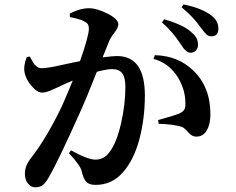

<svg xmlns="http://www.w3.org/2000/svg" viewBox="-20 -798 1040 847"><path d="M694.3 -699.2 704.1 -712.9Q793 -687.5 827.1 -653.3Q853.5 -631.8 853.5 -600.6Q853.5 -585 844.2 -575.2Q835 -565.4 821.3 -565.4Q799.8 -565.4 778.3 -601.6Q739.3 -661.1 694.3 -699.2ZM461.9 -617.2 432.6 -544.9Q477.5 -550.8 496.1 -550.8Q619.1 -550.8 619.1 -377Q619.1 -276.4 595.2 -185.1Q571.3 -93.8 522.5 -38.1Q474.6 17.6 401.4 17.6Q374 17.6 360.8 4.4Q347.7 -8.8 339.8 -44.9Q334 -68.4 284.2 -122.1L293 -134.8Q367.2 -93.8 400.4 -93.8Q439.5 -93.8 462.9 -127Q494.1 -167 513.7 -252.4Q533.2 -337.9 533.2 -415Q533.2 -455.1 519.5 -474.1Q505.9 -493.2 473.6 -493.2Q452.1 -493.2 407.2 -481.4Q361.3 -364.3 330.1 -295.9Q236.3 -86.9 196.3 -17.6Q180.7 9.8 168 19Q155.3 28.3 134.8 28.3Q117.2 28.3 103.5 11.7Q89.8 -4.9 89.8 -31.2Q89.8 -64.5 111.3 -93.8Q183.6 -184.6 252.9 -329.1Q279.3 -388.7 300.8 -442.4Q273.4 -431.6 239.3 -415Q232.4 -412.1 218.8 -405.8Q205.1 -399.4 199.2 -397Q193.4 -394.5 183.6 -392.1Q173.8 -389.6 165 -389.6Q143.6 -389.6 118.2 -419.9Q92.8 -450.2 87.9 -480.5Q83 -506.8 97.7 -545.9L111.3 -548.8Q122.1 -529.3 127.4 -520.5Q132.8 -511.7 142.1 -504.4Q151.4 -497.1 163.1 -497.1Q174.8 -497.1 194.3 -500Q213.9 -502.9 231.4 -506.8Q249 -510.7 281.2 -517.6Q313.5 -524.4 333 -528.3Q372.1 -639.6 372.1 -671.9Q372.1 -693.4 357.4 -700.2Q339.8 -712.9 288.1 -722.7V-738.3Q333 -761.7 373 -761.7Q407.2 -761.7 454.6 -737.8Q502 -713.9 502 -690.4Q502 -675.8 484.4 -653.3Q466.8 -630.9 461.9 -617.2ZM657.2 -538.1 663.1 -554.7Q766.6 -551.8 833 -486.3Q908.2 -414.1 908.2 -293.9Q908.2 -250 892.1 -222.7Q876 -195.3 846.7 -195.3Q828.1 -194.3 811 -213.9Q793.9 -233.4 782.2 -238.3Q745.1 -250 679.7 -252L677.7 -268.6Q742.2 -286.1 768.6 -295.9Q785.2 -303.7 792 -313Q798.8 -322.3 797.9 -341.8Q797.9 -402.3 764.6 -457Q724.6 -520.5 657.2 -538.1ZM781.2 -765.6 789.1 -778.3Q866.2 -763.7 910.2 -731.4Q943.4 -708 943.4 -671.9Q943.4 -637.7 912.1 -637.7Q900.4 -637.7 891.1 -646Q881.8 -654.3 865.2 -676.8Q833 -723.6 781.2 -765.6Z"/></svg>

Font: GenRyuMin TW TTF Bold
Style: Regular
Weight: 700
Version: Version 1.300